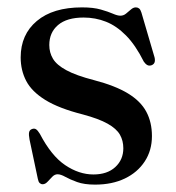

<svg xmlns="http://www.w3.org/2000/svg" viewBox="-20 -489 477 520"><path d="M233 -16.5Q270.5 -16.5 292.2 -36.5Q314 -56.5 314 -87.5Q314 -108 304.8 -124.2Q295.5 -140.5 271.5 -154Q247.5 -167.5 204.5 -179Q139.5 -195.5 102.8 -218.2Q66 -241 51 -269.8Q36 -298.5 36 -333.5Q36 -395.5 79.8 -432.2Q123.5 -469 202 -469Q233 -469 253 -463.2Q273 -457.5 285.5 -452Q298 -446.5 306 -446.5Q314.5 -446.5 321.2 -452Q328 -457.5 334.5 -463.2Q341 -469 348 -469Q353 -469 356.8 -466Q360.5 -463 363 -455L397 -339Q400.5 -329 399.2 -322.2Q398 -315.5 391 -312.5Q384 -310 379 -312.8Q374 -315.5 369.5 -322Q347 -367 321.2 -393Q295.5 -419 267 -430.2Q238.5 -441.5 206.5 -441.5Q161 -441.5 137.2 -421.2Q113.5 -401 113.5 -367Q113.5 -346.5 123.5 -329.8Q133.5 -313 159.8 -298.8Q186 -284.5 234.5 -272Q292 -257 326.5 -236Q361 -215 376.2 -186.5Q391.5 -158 391.5 -120.5Q391.5 -81.5 372 -51.8Q352.5 -22 318 -5.5Q283.5 11 237.5 11Q208 11 188.8 4Q169.5 -3 157 -10Q144.5 -17 136 -17Q128 -17 121.5 -10.2Q115 -3.5 108.8 3.2Q102.5 10 95.5 10Q91 10 87.5 6.8Q84 3.5 82.5 -4.5L60 -111Q57.5 -124 58.8 -130.5Q60 -137 66.5 -139.5Q73 -142 77.8 -138.8Q82.5 -135.5 88 -126.5Q119 -67 156.5 -41.8Q194 -16.5 233 -16.5Z"/></svg>

Font: Fraunces 60pt
Style: Regular
Weight: 400
Version: Version 1.000;[b76b70a41]